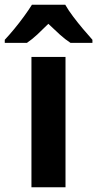

<svg xmlns="http://www.w3.org/2000/svg" viewBox="-64 -786 408 806"><path d="M211 0H68V-547H211ZM210 -766Q223 -743 243 -716.5Q263 -690 284.5 -664.5Q306 -639 324 -619V-606H232Q209 -621 186.5 -641.5Q164 -662 139 -686Q114 -661 92.5 -641Q71 -621 49 -606H-44V-619Q-26 -638 -4.5 -664Q17 -690 37 -717.5Q57 -745 70 -766Z"/></svg>

Font: Noto Sans Khmer UI SemiCondensed
Style: Bold
Weight: 700
Width: 4
Designer: Danh Hong and the Monotype Design Team
Foundry: Monotype Imaging Inc.
Version: Version 2.002; ttfautohint (v1.8.4.7-5d5b)